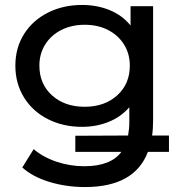

<svg xmlns="http://www.w3.org/2000/svg" viewBox="-20 -555 738 775"><path d="M662 58V-8H594C596.7 -26 598 -47.3 598 -72V-530H507V-452C485 -479.3 457 -500 423 -514C389 -528 351.7 -535 311 -535C260.3 -535 214.5 -524.7 173.5 -504C132.5 -483.3 100.3 -454.5 77 -417.5C53.7 -380.5 42 -338 42 -290C42 -242 53.7 -199.2 77 -161.5C100.3 -123.8 132.5 -94.7 173.5 -74C214.5 -53.3 260.3 -43 311 -43C349.7 -43 385.5 -49.7 418.5 -63C451.5 -76.3 479.3 -96 502 -122V-62C502 -44 500.3 -26 497 -8L284 -7V58H470C441.3 96.7 391.3 116 320 116C281.3 116 243.8 109.8 207.5 97.5C171.2 85.2 140.7 68.3 116 47L70 121C98 146.3 134.7 165.8 180 179.5C225.3 193.2 273 200 323 200C456.3 200 541 152.7 577 58ZM453 -170C419 -139.3 375.3 -124 322 -124C268 -124 224 -139.3 190 -170C156 -200.7 139 -240.7 139 -290C139 -322 146.8 -350.5 162.5 -375.5C178.2 -400.5 199.8 -420 227.5 -434C255.2 -448 286.7 -455 322 -455C357.3 -455 388.7 -448 416 -434C443.3 -420 464.8 -400.5 480.5 -375.5C496.2 -350.5 504 -322 504 -290C504 -240.7 487 -200.7 453 -170Z"/></svg>

Font: Rookery
Style: Regular
Weight: 400
Designer: Ryan Kimball / Julieta Ulanovsky
Foundry: Motorola Mobility LLC.
Version: Version 1.0